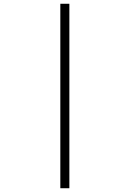

<svg xmlns="http://www.w3.org/2000/svg" viewBox="-20 -820 690 1020"><path d="M300.5 180V-800H348.5V180Z"/></svg>

Font: Trispace Thin ExtraLight
Style: Regular
Weight: 250
Version: Version 1.210